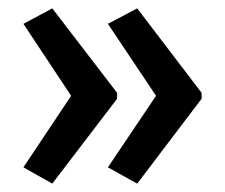

<svg xmlns="http://www.w3.org/2000/svg" viewBox="-20 -496 537 459"><path d="M462 -260V-274L308 -476L238 -439L353 -267L238 -96L308 -57ZM260 -260V-274L105 -476L36 -439L150 -267L36 -96L105 -57Z"/></svg>

Font: Noto Sans Kannada Condensed Medium
Style: Regular
Weight: 500
Width: 3
Designer: Jelle Bosma - Monotype Design Team
Foundry: Monotype Imaging Inc.
Version: Version 2.005